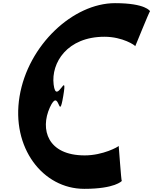

<svg xmlns="http://www.w3.org/2000/svg" viewBox="-20 -1052 971 1217"><path d="M517 -67C281 -67 233 -232 296 -371C359 -509 351 -265 381 -444C411 -622 337 -377 320 -516C303 -654 406 -819 642 -819C758 -819 838 -764 837 -759C836 -754 927 -981 931 -981C931 -981 905 -1032 709 -1032C444 -1032 158 -767 104 -441C50 -116 251 145 514 145C710 145 752 95 752 95C748 95 733 -132 732 -127C731 -122 633 -67 517 -67Z"/></svg>

Font: PlasticEraser
Style: It
Weight: 400
Foundry: Cannot Into Space Fonts
Version: Version 0.43